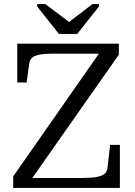

<svg xmlns="http://www.w3.org/2000/svg" viewBox="-20 -925 662 945"><path d="M270 -758H360L467 -893V-905H435L315 -813H325L203 -905H163V-893ZM250 -661Q218 -661 195 -659Q172 -657 157 -651.5Q142 -646 134 -636.5Q126 -627 124 -613L111 -519H65V-710H565V-656L116 -16L97 -49H383Q426 -49 453 -53.5Q480 -58 493.5 -68.5Q507 -79 509 -99L522 -212H570V0H45V-57L483 -684L506 -661Z"/></svg>

Font: Roboto Serif 72pt
Style: Regular
Weight: 400
Designer: Greg Gazdowicz
Foundry: Commercial Type
Version: Version 1.008